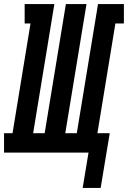

<svg xmlns="http://www.w3.org/2000/svg" viewBox="-62 -755 633 950"><path d="M347 175 376 0H-42V-96H0L89 -639H60V-735H207L102 -96H159L264 -735H366L261 -96H318L423 -735H551V-639H509L420 -96H481L436 175Z"/></svg>

Font: Iosevka Curly Slab
Style: Bold Italic
Weight: 700
Italic angle: -9°
Monospace: yes
Designer: Belleve Invis
Foundry: Belleve Invis
Version: Version 22.1.2; ttfautohint (v1.8.4)